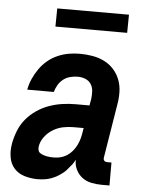

<svg xmlns="http://www.w3.org/2000/svg" viewBox="-52 -750 604 800"><g transform="rotate(5 250.0 -350.0)"><path d="M135 8Q107 8 80.5 0Q54 -8 37 -27Q20 -46 15.5 -73.5Q11 -101 16 -129V-130Q21 -157 31.5 -184Q42 -211 60.5 -233.5Q79 -256 104 -273Q129 -290 156 -299.5Q183 -309 210.5 -313Q238 -317 265 -317H324L329 -345Q331 -361 330 -377.5Q329 -394 320.5 -407Q312 -420 297 -426Q282 -432 265 -432Q250 -432 234 -428Q218 -424 205 -414Q192 -404 183.5 -389.5Q175 -375 171 -360H60Q64 -383 74 -405.5Q84 -428 98 -448Q112 -468 131 -484Q150 -500 173 -510Q196 -520 219 -524Q242 -528 265 -528Q292 -528 318.5 -523.5Q345 -519 368 -507.5Q391 -496 408 -477Q425 -458 434 -434Q443 -410 443.5 -383Q444 -356 439 -329L403 -108Q402 -104 402.5 -100Q403 -96 405.5 -93Q408 -90 411.5 -89Q415 -88 419 -88H436V8H403Q381 8 359.5 3.5Q338 -1 321.5 -13.5Q305 -26 295.5 -45.5Q286 -65 287 -87Q281 -77 280 -74.5Q279 -72 275 -67Q271 -62 267 -57.5Q263 -53 259.5 -48.5Q256 -44 252 -39.5Q248 -35 243 -31Q238 -27 233 -23.5Q228 -20 223 -16.5Q218 -13 213 -10.5Q208 -8 202.5 -5.5Q197 -3 191.5 -1Q186 1 180.5 2.5Q175 4 169.5 5Q164 6 158.5 6.5Q153 7 147 7.5Q141 8 135 8ZM195 -88Q209 -88 223 -91.5Q237 -95 249.5 -103Q262 -111 272 -123Q282 -135 288.5 -148Q295 -161 299 -175Q303 -189 305 -203L308 -221H265Q243 -221 221.5 -216.5Q200 -212 180 -200Q160 -188 145.5 -168.5Q131 -149 128 -127Q127 -120 129 -112.5Q131 -105 137 -101Q143 -97 150 -94.5Q157 -92 164 -90.5Q171 -89 179 -88.5Q187 -88 195 -88ZM154 -632 155 -708H455L454 -632Z"/></g></svg>

Font: Iosevka SS18
Style: Bold Italic
Weight: 700
Italic angle: -9°
Monospace: yes
Designer: Belleve Invis
Foundry: Belleve Invis
Version: Version 25.1.1; ttfautohint (v1.8.4)